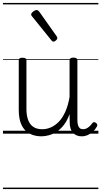

<svg xmlns="http://www.w3.org/2000/svg" viewBox="-20 -905 686 1300"><path d="M260 18Q216 18 181 0Q146 -18 126.5 -57.5Q107 -97 107 -161V-496Q107 -506 113 -510Q119 -514 132 -514Q146 -514 152.5 -510Q159 -506 159 -496V-167Q159 -123 170.5 -92.5Q182 -62 205.5 -46Q229 -30 266 -30Q296 -30 324.5 -42.5Q353 -55 378 -80.5Q403 -106 422 -148Q441 -190 451 -248V-497Q451 -506 457.5 -510.5Q464 -515 478 -515Q491 -515 497.5 -510.5Q504 -506 504 -497V-92Q504 -72 508 -58Q512 -44 520.5 -37Q529 -30 543 -30Q554 -30 564 -34.5Q574 -39 584.5 -48Q595 -57 605 -71Q610 -78 616.5 -78Q623 -78 631 -72Q637 -67 638.5 -60.5Q640 -54 636 -48Q625 -28 608.5 -13Q592 2 573 10Q554 18 534 18Q514 18 499.5 12Q485 6 474 -6Q463 -18 457.5 -35.5Q452 -53 452 -76L451 -133Q436 -90 413.5 -60.5Q391 -31 365 -14Q339 3 312 10.5Q285 18 260 18ZM342 -623Q339 -623 335.5 -625Q332 -627 328 -632L198 -793Q194 -797 192.5 -800Q191 -803 191 -807Q191 -814 197.5 -820.5Q204 -827 212.5 -832Q221 -837 228 -837Q237 -837 245 -827L364 -659Q367 -654 367.5 -651.5Q368 -649 368 -647Q368 -639 358.5 -631Q349 -623 342 -623ZM0 365H646V375H0ZM0 -20H646V0H0ZM0 -505H646V-500H0ZM0 -885H646V-875H0Z"/></svg>

Font: Playwrite IT Moderna Guides
Style: Regular
Weight: 400
Designer: Veronika Burian, José Scaglione
Foundry: TypeTogether
Version: Version 1.003